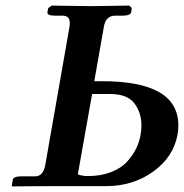

<svg xmlns="http://www.w3.org/2000/svg" viewBox="-20 -667 659 688"><path d="M258.8 -42Q275.4 -36.1 294.9 -36.1Q341.8 -36.1 378.4 -50.5Q415 -64.9 436 -88.4Q457 -111.8 468.5 -136Q480 -160.2 483.9 -185.1Q486.8 -200.2 486.8 -216.8Q486.8 -263.7 461.4 -296.9Q436 -330.1 375 -330.1H310.1ZM229 -570.8Q230 -575.7 230 -585Q230 -610.8 204.1 -610.8H178.2Q148.4 -610.8 149.9 -623L152.8 -638.2L165 -647Q270 -645 306.2 -645L443.8 -647L452.1 -638.2L450.2 -623Q447.3 -610.8 418 -610.8H392.1Q358.9 -610.8 352.1 -570.8L317.9 -376H346.2Q619.1 -376 619.1 -217.8Q619.1 -199.7 616.2 -185.1Q602.1 -105 529.5 -52.5Q457 0 359.9 0H182.1Q92.3 0 23.9 1L22 -1L25.9 -22.9Q27.8 -35.2 58.1 -35.2H106Q134.8 -35.2 142.1 -75.2Z"/></svg>

Font: Linux Libertine O
Style: Semibold Italic
Weight: 600
Italic angle: -11.5°
Designer: Philipp H. Poll
Foundry: Philipp H. Poll
Version: Version 5.1.2